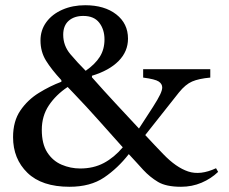

<svg xmlns="http://www.w3.org/2000/svg" viewBox="-20 -705 875 735"><path d="M246 10Q140 10 85 -43.5Q30 -97 30 -180Q30 -241 58 -282Q86 -323 129 -349.5Q172 -376 215 -392V-398Q177 -439 156 -473Q135 -507 135 -550Q135 -590 157.5 -620.5Q180 -651 219 -668Q258 -685 306 -685Q380 -685 425 -650Q470 -615 470 -557Q470 -508 434 -471.5Q398 -435 332 -415V-409Q378 -357 424 -307.5Q470 -258 512 -213Q546 -265 565.5 -295.5Q585 -326 593 -343Q601 -360 601 -370Q601 -384 587.5 -393Q574 -402 528 -408V-440H785V-408Q741 -404 715.5 -393Q690 -382 665 -351L536 -188Q555 -168 572 -149.5Q589 -131 605 -115Q654 -64 700.5 -48.5Q747 -33 807 -61L815 -47Q788 -21 751.5 -5.5Q715 10 673 10Q616 10 585 -8.5Q554 -27 528 -55Q517 -67 503 -82.5Q489 -98 473 -115Q431 -61 378.5 -25.5Q326 10 246 10ZM222 -572Q222 -530 249.5 -497.5Q277 -465 308 -434Q344 -459 362 -487.5Q380 -516 380 -554Q380 -592 360 -618Q340 -644 299 -644Q264 -644 243 -625.5Q222 -607 222 -572ZM140 -208Q140 -154 161 -121.5Q182 -89 216 -74.5Q250 -60 287 -60Q338 -60 377.5 -81Q417 -102 450 -141Q408 -188 359 -243Q310 -298 262 -348Q256 -354 250 -360.5Q244 -367 239 -372Q194 -342 167 -301.5Q140 -261 140 -208Z"/></svg>

Font: Gulzar
Style: Regular
Weight: 400
Designer: Borna Izadpanah, Alice Savoie, Simon Cozens, Fiona Ross
Version: Version 1.000;[7b34f74]; ttfautohint (v1.8.4)